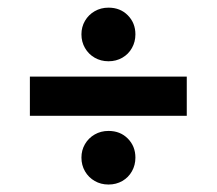

<svg xmlns="http://www.w3.org/2000/svg" viewBox="-20 -618 580 514"><path d="M198 -526Q198 -546 207.5 -562.2Q217 -578.5 233.5 -588Q250 -597.5 270.5 -597.5Q302 -597.5 322.2 -577Q342.5 -556.5 342.5 -526Q342.5 -506 333.2 -489.5Q324 -473 307.5 -463.5Q291 -454 270.5 -454Q250 -454 233.5 -463.5Q217 -473 207.5 -489.5Q198 -506 198 -526ZM480 -308H60V-413H480ZM198 -196Q198 -216 207.5 -232.2Q217 -248.5 233.5 -258Q250 -267.5 270.5 -267.5Q302 -267.5 322.2 -247Q342.5 -226.5 342.5 -196Q342.5 -176 333.2 -159.5Q324 -143 307.5 -133.5Q291 -124 270.5 -124Q250 -124 233.5 -133.5Q217 -143 207.5 -159.5Q198 -176 198 -196Z"/></svg>

Font: Hauora ExtraBold
Style: Regular
Weight: 800
Designer: Wayne Shih
Foundry: WCYS
Version: Version 1.001